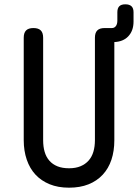

<svg xmlns="http://www.w3.org/2000/svg" viewBox="-20 -860 640 890"><path d="M90 -685Q90 -708 101 -719Q112 -730 135 -730Q158 -730 169 -719Q180 -708 180 -685V-210Q180 -180 187 -156Q194 -132 209 -115Q224 -98 246.5 -89Q269 -80 300 -80Q331 -80 353.5 -89.5Q376 -99 391 -116Q406 -133 413 -157Q420 -181 420 -210V-685Q420 -708 431 -719Q442 -730 465 -730H499Q510 -730 517 -739Q524 -748 524 -765V-803Q524 -822 533 -831Q542 -840 561 -840Q580 -840 589.5 -831Q599 -822 599 -803V-760Q599 -717 574 -691Q551 -667 510 -665V-210Q510 -160 496.5 -119.5Q483 -79 456 -50Q429 -21 390 -5.5Q351 10 300 10Q249 10 210 -6Q171 -22 144.5 -50.5Q118 -79 104 -120Q90 -161 90 -210Z"/></svg>

Font: Maple Mono NF CN
Style: Regular
Weight: 400
Monospace: yes
Designer: subframe7536
Version: Version 7.000